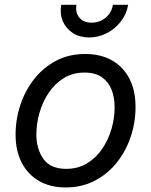

<svg xmlns="http://www.w3.org/2000/svg" viewBox="-20 -781 640 812"><path d="M257.8 11.7Q191.9 11.7 144.5 -15.9Q97.2 -43.5 71.5 -93.8Q45.9 -144 45.9 -211.4Q45.9 -276.4 66.2 -337.4Q86.4 -398.4 124.8 -447Q163.1 -495.6 217.5 -524.2Q272 -552.7 340.3 -552.7Q406.2 -552.7 454.1 -525.4Q502 -498 527.6 -447.8Q553.2 -397.5 553.2 -329.1Q553.2 -263.2 532.7 -202.1Q512.2 -141.1 473.4 -92.8Q434.6 -44.4 380.1 -16.4Q325.7 11.7 257.8 11.7ZM259.8 -66.9Q310.1 -66.9 348.4 -90.3Q386.7 -113.8 412.6 -152.1Q438.5 -190.4 451.7 -236.3Q464.8 -282.2 464.8 -327.1Q464.8 -368.7 451.7 -401.9Q438.5 -435.1 410.6 -454.6Q382.8 -474.1 337.9 -474.1Q288.1 -474.1 250 -450.7Q211.9 -427.2 186 -388.7Q160.2 -350.1 147 -304Q133.8 -257.8 133.8 -212.4Q133.8 -150.9 163.6 -108.9Q193.4 -66.9 259.8 -66.9ZM356.9 -622.6Q317.4 -622.6 288.3 -641.1Q259.3 -659.7 245.8 -690.9Q232.4 -722.2 238.8 -760.7H303.2Q297.9 -727.1 315.9 -706.1Q334 -685.1 367.7 -685.1Q390.1 -685.1 409.2 -694.6Q428.2 -704.1 441.2 -721.2Q454.1 -738.3 457.5 -760.7H522Q515.6 -722.2 491.5 -690.7Q467.3 -659.2 432.1 -640.9Q397 -622.6 356.9 -622.6Z"/></svg>

Font: Inter Variable
Style: Italic
Weight: 400
Italic angle: -9.39999°
Designer: Rasmus Andersson
Foundry: rsms
Version: Version 4.001;git-9221beed3